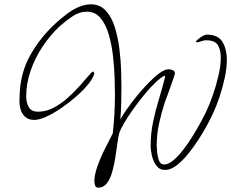

<svg xmlns="http://www.w3.org/2000/svg" viewBox="-20 -769 1068 887"><path d="M435 98Q422 98 419 87.5Q416 77 416 68Q416 38 431 -3.5Q446 -45 466.5 -85Q487 -125 501 -153Q506 -198 508.5 -242.5Q511 -287 511 -333Q511 -363 509.5 -410Q508 -457 502 -510Q496 -563 482.5 -609.5Q469 -656 444.5 -685.5Q420 -715 382 -715Q346 -715 314 -693Q282 -671 256 -648Q213 -608 177.5 -555Q142 -502 121.5 -442.5Q101 -383 101 -323Q101 -295 113 -274Q125 -253 156 -253Q193 -253 228 -271.5Q263 -290 293.5 -317.5Q324 -345 348.5 -372.5Q373 -400 389 -419Q405 -438 410 -439L416 -431Q411 -409 388.5 -381Q366 -353 333 -324Q300 -295 263.5 -270Q227 -245 194 -230Q161 -215 138 -215Q112 -215 96.5 -229Q81 -243 75 -264Q69 -285 70 -307L71 -336Q75 -436 122 -518Q169 -600 241 -665Q262 -684 287.5 -703.5Q313 -723 342 -736Q371 -749 400 -749Q442 -749 469 -719.5Q496 -690 510.5 -643Q525 -596 531.5 -544Q538 -492 539.5 -445Q541 -398 541 -369Q541 -331 540 -293Q539 -255 536 -217Q544 -233 563.5 -261Q583 -289 609 -321.5Q635 -354 663 -383Q691 -412 716 -430.5Q741 -449 759 -449Q767 -449 777.5 -445Q788 -441 788 -430Q788 -427 782 -409Q776 -391 767.5 -367.5Q759 -344 752 -324.5Q745 -305 742 -298Q726 -249 715 -199Q704 -149 704 -97Q704 -86 706 -65Q708 -44 715 -26.5Q722 -9 738 -9Q758 -9 781 -28.5Q804 -48 827.5 -78.5Q851 -109 871.5 -142.5Q892 -176 908 -205.5Q924 -235 932 -252Q948 -286 963.5 -330.5Q979 -375 989.5 -420.5Q1000 -466 1000 -502Q1000 -538 986.5 -560.5Q973 -583 932 -583Q922 -583 911.5 -579Q901 -575 890 -573L884 -577Q890 -585 907.5 -597Q925 -609 935 -609Q988 -609 1008 -575Q1028 -541 1028 -494Q1028 -455 1018.5 -410.5Q1009 -366 994.5 -322.5Q980 -279 963 -243Q954 -223 936.5 -190.5Q919 -158 896 -122.5Q873 -87 847 -55.5Q821 -24 794.5 -4Q768 16 743 16Q717 16 702.5 -3.5Q688 -23 682 -49Q676 -75 676 -95Q676 -152 687 -205Q698 -258 714 -310Q730 -362 743 -415L740 -419Q724 -412 699 -388.5Q674 -365 647 -332Q620 -299 595 -264Q570 -229 552.5 -199Q535 -169 530 -151Q526 -135 522 -105Q518 -75 512.5 -40Q507 -5 498 26.5Q489 58 473.5 78Q458 98 435 98Z"/></svg>

Font: Licorice
Style: Regular
Weight: 400
Designer: Robert E. Leuschke
Foundry: Robert E. Leuschke
Version: Version 1.010; ttfautohint (v1.8.3)